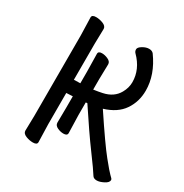

<svg xmlns="http://www.w3.org/2000/svg" viewBox="-169 -849 952 995"><g transform="rotate(30 306.5 -351.0)"><path d="M299 -125Q299 -109 276 -109Q259 -109 241 -117Q221 -126 221 -143L222 -232V-301L184 -299V-112L187 -6Q187 10 162 10Q142 10 121 2Q98 -7 98 -24L100 -113V-595L97 -701Q97 -717 122 -717Q142 -717 163 -709Q186 -700 186 -683L184 -594V-378Q204 -378 222 -379V-448L220 -554Q220 -570 242 -570Q259 -570 277 -562Q298 -553 298 -536L296 -447V-384Q325 -388 348 -393Q409 -406 435 -453Q453 -485 453 -518Q453 -595 392 -656Q384 -664 384 -676Q384 -688 404 -700Q424 -712 442 -712Q460 -712 469 -701Q535 -610 535 -515Q535 -449 500 -397.5Q465 -346 389 -323Q492 -168 537.5 -112Q583 -56 593.5 -46.5Q604 -37 607.5 -32.5Q611 -28 611 -24Q611 -9 587.5 3Q564 15 547 15Q528 15 521 3Q506 -22 448 -100.5Q390 -179 305 -308L296 -307V-231Z"/></g></svg>

Font: Moon Stars Kai
Style: Bold
Weight: 700
Designer: GuiWonder
Version: Version 1.101